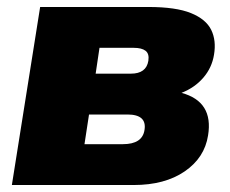

<svg xmlns="http://www.w3.org/2000/svg" viewBox="-20 -530 658 550"><path d="M14 0 95 -510H405Q484 -510 527 -492.5Q570 -475 585 -444.5Q600 -414 593 -373Q587 -336 562.5 -307.5Q538 -279 500 -264Q592 -239 576 -142Q566 -78 509 -39Q452 0 363 0ZM254 -319H355Q399 -319 405 -356Q408 -376 397 -384.5Q386 -393 363 -393H265ZM222 -117H332Q388 -117 394 -158Q401 -202 345 -202H235Z"/></svg>

Font: Mulish ExtraBlack
Style: Italic
Weight: 1000
Italic angle: -9°
Designer: Vernon Adams
Foundry: Vernon Adams
Version: Version 3.603; ttfautohint (v1.8.3)